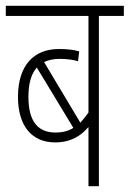

<svg xmlns="http://www.w3.org/2000/svg" viewBox="-20 -642 447 662"><path d="M407 -587V-622H0V-587H285V-254C276 -241 266 -229 257 -219L132 -428C147 -435 164 -439 184 -439C211 -439 232 -436 249 -431L253 -465C234 -470 214 -473 183 -473C97 -473 42 -417 42 -308C42 -205 92 -151 170 -151C226 -151 260 -175 285 -204V0H321V-587ZM78 -308C78 -355 88 -388 107 -409L233 -201C215 -190 195 -185 172 -185C115 -185 78 -218 78 -308Z"/></svg>

Font: Noto Sans ExtraCondensed ExtraLight
Style: Italic
Weight: 200
Width: 2
Italic angle: -12°
Designer: Monotype Design Team
Foundry: Monotype Imaging Inc.
Version: Version 2.013